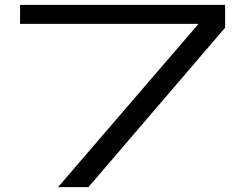

<svg xmlns="http://www.w3.org/2000/svg" viewBox="-20 -770 1009 790"><path d="M796.9 -671.9H62.5V-750H906.2V-656.2L343.8 0H218.8Z"/></svg>

Font: Michroma+
Style: Regular
Weight: 400
Designer: beogot
Foundry: beogot
Version: Version